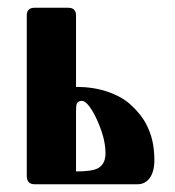

<svg xmlns="http://www.w3.org/2000/svg" viewBox="-20 -475 450 495"><path d="M378 -62Q378 -33 366 -16Q354 0 335 0H69Q49 0 49 -22V-435Q49 -455 69 -455H156Q176 -455 176 -435V-251Q220 -251 256 -239Q274 -233 290.5 -224Q307 -215 320 -202Q334 -189 345 -174Q356 -159 363 -142Q378 -108 378 -62ZM252 -80Q252 -106 242 -136Q231 -168 217 -191Q202 -215 191 -215Q182 -215 178 -208Q177 -205 176.5 -200Q176 -195 176 -189V-33Q196 -33 210.5 -35Q225 -37 234 -42Q252 -53 252 -80Z"/></svg>

Font: Shafarik
Style: Regular
Weight: 400
Version: Version 1.001; ttfautohint (v1.8.4.7-5d5b)